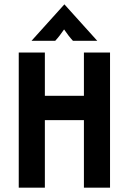

<svg xmlns="http://www.w3.org/2000/svg" viewBox="-20 -868 596 888"><path d="M125.7 -679.2H235.4C250.7 -695.8 262.5 -711.8 276.4 -731.9C290.3 -711.8 302.1 -695.8 317.4 -679.2H429.9L277.8 -847.9ZM66.7 0H187.5V-312.5H368.1V0H488.9V-625H368.1V-425H187.5V-625H66.7Z"/></svg>

Font: Afacad
Style: Bold
Weight: 700
Designer: Kristian Moeller
Foundry: Dicotype
Version: Version 1.000